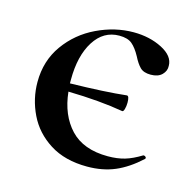

<svg xmlns="http://www.w3.org/2000/svg" viewBox="-70 -467 560 551"><g transform="rotate(15 210.0 -191.5)"><path d="M383 -61Q386 -61 388.5 -58Q391 -55 388 -52Q352 -19 315.5 -3.5Q279 12 233 12Q167 12 122 -16.5Q77 -45 55 -90.5Q33 -136 33 -186Q33 -249 67 -296.5Q101 -344 154.5 -369.5Q208 -395 263 -395Q311 -395 348 -376Q385 -357 385 -328Q386 -313 374.5 -301.5Q363 -290 341 -290Q320 -290 309.5 -300.5Q299 -311 289 -331Q277 -353 264 -364Q251 -375 226 -375Q179 -375 151.5 -331.5Q124 -288 124 -217V-206Q228 -208 291 -215Q298 -215 298 -195Q298 -185 295.5 -176Q293 -167 289 -168Q220 -180 126 -182Q133 -114 171.5 -73Q210 -32 283 -32Q311 -32 333 -38.5Q355 -45 381 -61Z"/></g></svg>

Font: Cormorant Garamond SemiBold
Style: Regular
Weight: 600
Designer: Christian Thalmann (Catharsis Fonts)
Version: Version 3.000